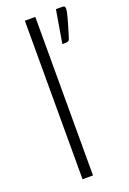

<svg xmlns="http://www.w3.org/2000/svg" viewBox="-142 -778 556 828"><g transform="rotate(-20 136.0 -364.0)"><path d="M86.5 0ZM134.5 -727.5V0H86.5V-727.5ZM259.5 -728.5Q267 -728.5 269.2 -724.8Q271.5 -721 271.5 -715Q271.5 -709.5 269.8 -700.8Q268 -692 264.2 -677.2Q260.5 -662.5 254 -641.2Q247.5 -620 238.5 -590Q236 -583 231.8 -580.2Q227.5 -577.5 220 -577.5H204L229.5 -728.5Z"/></g></svg>

Font: Lato Light
Style: Regular
Weight: 300
Designer: Lukasz Dziedzic
Foundry: tyPoland Lukasz Dziedzic
Version: Version 2.007; 2014-02-27